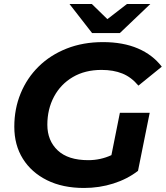

<svg xmlns="http://www.w3.org/2000/svg" viewBox="-20 -921 823 953"><path d="M397 12Q291 12 213.5 -26.5Q136 -65 93.5 -133Q51 -201 51 -292Q51 -381 82.5 -457.5Q114 -534 172 -591Q230 -648 311 -680Q392 -712 491 -712Q591 -712 664.5 -680.5Q738 -649 783 -590L667 -496Q632 -538 587.5 -556Q543 -574 484 -574Q402 -574 341.5 -538.5Q281 -503 248 -441Q215 -379 215 -302Q215 -223 266.5 -174.5Q318 -126 418 -126Q479 -126 533 -151L575 -361H723L665 -73Q612 -32 542.5 -10Q473 12 397 12ZM437 -757 325 -901H436L513 -826L610 -901H726L575 -757Z"/></svg>

Font: Montserrat
Style: Bold Italic
Weight: 700
Italic angle: -11.3°
Designer: Julieta Ulanovsky
Foundry: Julieta Ulanovsky
Version: Version 9.000; ttfautohint (v1.8.4.7-5d5b)